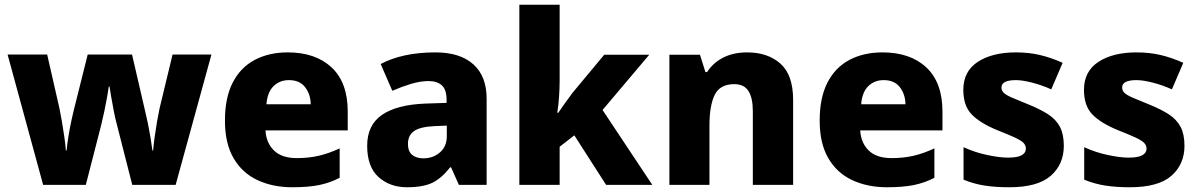

<svg xmlns="http://www.w3.org/2000/svg" viewBox="-20 -780 5058 810"><path d="M473 -255Q466 -280 460 -312Q454 -344 449 -372Q444 -400 442 -415H439Q437 -400 432 -371.5Q427 -343 420 -310Q413 -277 406 -249L342 0H162L12 -550H179L231 -322Q236 -297 241.5 -265.5Q247 -234 251.5 -202Q256 -170 258 -145H261Q263 -169 268.5 -203.5Q274 -238 280.5 -268Q287 -298 290 -310L350 -550H537L593 -308Q598 -288 604 -259Q610 -230 615 -199.5Q620 -169 623 -145H626Q628 -170 632.5 -202.5Q637 -235 642.5 -267Q648 -299 653 -322L708 -550H872L721 0H538Z M1194 -559Q1311 -559 1379 -495.5Q1447 -432 1447 -309V-230H1100Q1103 -177 1136 -145Q1169 -113 1232 -113Q1283 -113 1325.5 -123Q1368 -133 1413 -154V-30Q1373 -9 1327 0.5Q1281 10 1213 10Q1131 10 1066.5 -20Q1002 -50 965.5 -112.5Q929 -175 929 -271Q929 -368 962 -432Q995 -496 1055 -527.5Q1115 -559 1194 -559ZM1199 -442Q1160 -442 1134 -416.5Q1108 -391 1104 -340H1291Q1290 -383 1267 -412.5Q1244 -442 1199 -442Z M1817 -559Q1920 -559 1976.5 -509Q2033 -459 2033 -363V0H1916L1883 -74H1879Q1844 -29 1805 -9.5Q1766 10 1697 10Q1625 10 1577 -33Q1529 -76 1529 -165Q1529 -252 1591 -295Q1653 -338 1773 -343L1864 -346V-359Q1864 -402 1844 -420Q1824 -438 1788 -438Q1753 -438 1713.5 -426Q1674 -414 1635 -397L1586 -510Q1631 -534 1689 -546.5Q1747 -559 1817 -559ZM1814 -248Q1751 -245 1726 -226.5Q1701 -208 1701 -173Q1701 -141 1719 -126.5Q1737 -112 1766 -112Q1807 -112 1836 -137Q1865 -162 1865 -206V-250Z M2341 -440Q2341 -410 2338.5 -372Q2336 -334 2331 -304H2335Q2346 -320 2364 -345.5Q2382 -371 2395 -388L2529 -549H2719L2522 -316L2732 0H2537L2403 -209L2341 -161V0H2171V-760H2341Z M3132 -559Q3219 -559 3272.5 -511.5Q3326 -464 3326 -358V0H3156V-311Q3156 -367 3137.5 -396Q3119 -425 3078 -425Q3017 -425 2995 -379.5Q2973 -334 2973 -250V0H2804V-549H2933L2956 -476H2963Q2989 -516 3032 -537.5Q3075 -559 3132 -559Z M3703 -559Q3820 -559 3888 -495.5Q3956 -432 3956 -309V-230H3609Q3612 -177 3645 -145Q3678 -113 3741 -113Q3792 -113 3834.5 -123Q3877 -133 3922 -154V-30Q3882 -9 3836 0.5Q3790 10 3722 10Q3640 10 3575.5 -20Q3511 -50 3474.5 -112.5Q3438 -175 3438 -271Q3438 -368 3471 -432Q3504 -496 3564 -527.5Q3624 -559 3703 -559ZM3708 -442Q3669 -442 3643 -416.5Q3617 -391 3613 -340H3800Q3799 -383 3776 -412.5Q3753 -442 3708 -442Z M4468 -165Q4468 -87 4413 -38.5Q4358 10 4238 10Q4180 10 4134.5 3Q4089 -4 4045 -22V-159Q4093 -137 4145 -126Q4197 -115 4232 -115Q4272 -115 4290 -125Q4308 -135 4308 -153Q4308 -167 4297.5 -177.5Q4287 -188 4261 -200Q4235 -212 4187 -231Q4116 -260 4080 -296.5Q4044 -333 4044 -401Q4044 -479 4105 -519Q4166 -559 4266 -559Q4320 -559 4367 -548Q4414 -537 4463 -515L4415 -403Q4375 -421 4334 -431.5Q4293 -442 4266 -442Q4205 -442 4205 -411Q4205 -398 4214.5 -388.5Q4224 -379 4249.5 -368Q4275 -357 4322 -338Q4371 -318 4403.5 -296.5Q4436 -275 4452 -244Q4468 -213 4468 -165Z M4977 -165Q4977 -87 4922 -38.5Q4867 10 4747 10Q4689 10 4643.5 3Q4598 -4 4554 -22V-159Q4602 -137 4654 -126Q4706 -115 4741 -115Q4781 -115 4799 -125Q4817 -135 4817 -153Q4817 -167 4806.5 -177.5Q4796 -188 4770 -200Q4744 -212 4696 -231Q4625 -260 4589 -296.5Q4553 -333 4553 -401Q4553 -479 4614 -519Q4675 -559 4775 -559Q4829 -559 4876 -548Q4923 -537 4972 -515L4924 -403Q4884 -421 4843 -431.5Q4802 -442 4775 -442Q4714 -442 4714 -411Q4714 -398 4723.5 -388.5Q4733 -379 4758.5 -368Q4784 -357 4831 -338Q4880 -318 4912.5 -296.5Q4945 -275 4961 -244Q4977 -213 4977 -165Z"/></svg>

Font: Noto Sans Meetei Mayek ExtraBold
Style: Regular
Weight: 800
Designer: Monotype Design Team and Neelakash Kshetrimayum
Foundry: Monotype Imaging Inc.
Version: Version 2.002; ttfautohint (v1.8.4.7-5d5b)